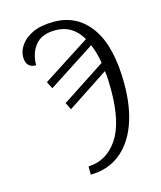

<svg xmlns="http://www.w3.org/2000/svg" viewBox="-110 -805 753 896"><g transform="rotate(-15 266.0 -357.0)"><path d="M217 -30Q304 -33 357.5 -110.5Q411 -188 411 -348Q411 -371 410 -395Q409 -419 406 -440L207 -309L190 -343L401 -481Q393 -532 375 -573L148 -426L131 -460L359 -607Q315 -684 232 -684Q165 -684 134 -645.5Q103 -607 103 -549Q54 -549 54 -603Q54 -630 73 -658Q92 -686 131.5 -705Q171 -724 235 -724Q347 -724 412.5 -632Q478 -540 478 -359Q478 -246 447 -163.5Q416 -81 357.5 -36Q299 9 217 10Z"/></g></svg>

Font: Noto Serif Condensed Light
Style: Regular
Weight: 300
Width: 3
Designer: Monotype Design Team
Foundry: Monotype Imaging Inc.
Version: Version 2.013